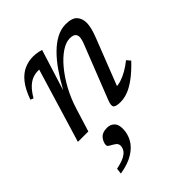

<svg xmlns="http://www.w3.org/2000/svg" viewBox="-200 -565 938 938"><g transform="rotate(-45 269.0 -96.0)"><path d="M45 -303.5 29.5 -310Q49 -364.5 73.8 -394.8Q98.5 -425 127.5 -437.5Q156.5 -450 187.5 -450Q197 -450 206 -449Q215 -448 224 -446.2Q233 -444.5 242 -441.5L176 -231H176.5Q202 -277.5 229.5 -317.2Q257 -357 286.8 -386.5Q316.5 -416 347.8 -432.5Q379 -449 412 -449Q455.5 -449 472.8 -430Q490 -411 490 -381Q490 -364.5 484.8 -343.5Q479.5 -322.5 469 -296L367.5 -36.5L366.5 -57.5Q384 -57 405.2 -63.8Q426.5 -70.5 450 -84Q473.5 -97.5 496.5 -116L513 -96.5Q474.5 -56 442.2 -32.5Q410 -9 383.5 0.5Q357 10 333.5 10Q301 10 293.2 -0.2Q285.5 -10.5 297.5 -40L405 -313Q410.5 -326.5 413.5 -337.5Q416.5 -348.5 416.5 -357Q416.5 -370.5 407.5 -378.2Q398.5 -386 377 -386Q350.5 -386 319 -365Q287.5 -344 256.5 -306.8Q225.5 -269.5 199.2 -220.8Q173 -172 156.5 -117.5L120 0H48L164 -383.5Q162 -383.5 160.5 -383.5Q159 -383.5 157 -383.5Q136.5 -383.5 118 -376.5Q99.5 -369.5 81.5 -352.2Q63.5 -335 45 -303.5ZM133.5 109Q133.5 89.5 148.5 70.5Q163.5 51.5 197.5 51.5Q219 51.5 234 65.2Q249 79 249 109Q249 143 232.5 173.5Q216 204 180.2 226.2Q144.5 248.5 87 258L90.5 228Q127.5 220.5 147.2 210Q167 199.5 174.8 186.8Q182.5 174 182.5 160.5Q182.5 146.5 170.2 138Q158 129.5 145.8 123Q133.5 116.5 133.5 109Z"/></g></svg>

Font: Newsreader 16pt 16pt
Style: Italic
Weight: 400
Italic angle: -17°
Version: Version 1.003